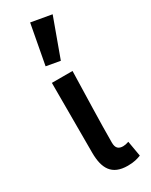

<svg xmlns="http://www.w3.org/2000/svg" viewBox="-207 -823 690 878"><g transform="rotate(-30 138.5 -383.5)"><path d="M127 -779 88 -570 161 -557 235 -760ZM75 -122C75 -38 103 12 187 12C220 12 239 6 257 -1L243 -82C232 -78 221 -76 213 -76C189 -76 176 -87 176 -116C176 -220 181 -364 184 -490H75Z"/></g></svg>

Font: Cambridge Sans Medium
Style: Regular
Weight: 500
Version: Version 2.020;PS 002.020;hotconv 1.0.88;makeotf.lib2.5.64775